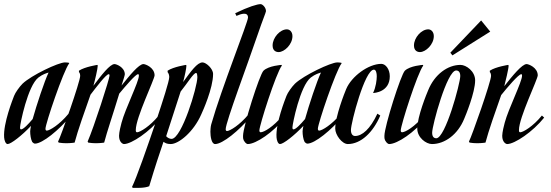

<svg xmlns="http://www.w3.org/2000/svg" viewBox="-69 -690 2665 929"><path d="M262 -139C218 -86 172 -59 158 -58C153 -58 151 -61 151 -67C151 -91 237 -346 266 -384L265 -386C261 -387 254 -388 245 -388C214 -388 83 -326 40 -285C25 -270 5 -242 -1 -226C-7 -210 -54 -93 -49 -25C-48 -11 -42 7 -32 7C-16 7 38 -35 81 -81C79 -71 77 -60 77 -55C77 -38 80 -16 87 -3C89 0 96 5 100 5C136 5 216 -60 273 -129ZM33 -64C28 -64 28 -69 28 -74C28 -89 65 -275 117 -315C138 -331 156 -336 166 -339C146 -297 108 -182 89 -114C68 -89 44 -64 33 -64Z M358 0C370 2 383 3 394 3C417 3 435 0 435 0C451 -60 472 -119 508 -237C538 -273 587 -331 599 -331C602 -331 603 -329 603 -324C603 -294 537 -164 519 -96C516 -86 507 -49 507 -33C507 -2 525 7 531 7C567 7 655 -52 710 -121L699 -131C656 -78 609 -51 595 -50C589 -50 588 -53 588 -61C588 -121 679 -306 679 -326C678 -364 634 -380 625 -380C603 -380 559 -326 519 -276C527 -302 535 -325 535 -331C534 -365 494 -380 485 -380C463 -380 421 -326 383 -275C390 -299 404 -358 404 -373L402 -376C402 -376 342 -367 313 -348V-341C313 -341 319 -337 319 -323C319 -295 226 -31 212 -5L215 0C227 2 240 3 251 3C274 3 292 0 292 0C307 -57 341 -153 369 -232C396 -267 444 -331 457 -331C460 -331 461 -329 461 -324C461 -309 385 -73 355 -5Z M653 211C683 111 702 55 722 -4C729 1 737 7 757 7C796 7 868 -52 905 -137C912 -152 962 -263 962 -332C962 -358 928 -388 911 -388C885 -388 855 -345 817 -293C825 -322 833 -360 833 -373L831 -376C831 -376 771 -367 742 -348V-341C742 -341 750 -332 750 -318C750 -297 717 -197 692 -121C642 27 591 172 570 214L573 219C591 219 630 221 653 211ZM880 -337C885 -337 886 -322 886 -317C886 -269 810 -18 761 -18C751 -18 741 -24 735 -31C751 -83 788 -192 805 -247C839 -289 867 -337 880 -337Z M1180 -529C1201 -591 1218 -631 1218 -636C1218 -654 1201 -670 1192 -670C1176 -670 1135 -658 1069 -626L1075 -613C1097 -623 1131 -634 1131 -605C1131 -583 1002 -261 953 -88C950 -78 949 -58 949 -53C949 -30 954 7 972 7C1008 7 1088 -58 1145 -127L1134 -137C1090 -84 1044 -57 1030 -56C1025 -56 1023 -59 1023 -65C1023 -99 1131 -384 1180 -529Z M1319 -548C1286 -548 1250 -508 1250 -470C1250 -444 1267 -438 1279 -438C1307 -438 1346 -475 1346 -515C1346 -536 1333 -548 1319 -548ZM1293 -376C1293 -376 1231 -372 1206 -348C1187 -330 1107 -78 1107 -33C1107 -23 1106 -14 1117 -1C1120 2 1125 7 1130 7C1169 7 1253 -49 1310 -121L1299 -131C1252 -75 1209 -51 1193 -50C1188 -50 1186 -53 1186 -59C1186 -83 1266 -335 1295 -373C1295 -373 1293 -376 1293 -376Z M1580 -139C1536 -86 1490 -59 1476 -58C1471 -58 1469 -61 1469 -67C1469 -91 1555 -346 1584 -384L1583 -386C1579 -387 1572 -388 1563 -388C1532 -388 1401 -326 1358 -285C1343 -270 1323 -242 1317 -226C1311 -210 1264 -93 1269 -25C1270 -11 1276 7 1286 7C1302 7 1356 -35 1399 -81C1397 -71 1395 -60 1395 -55C1395 -38 1398 -16 1405 -3C1407 0 1414 5 1418 5C1454 5 1534 -60 1591 -129ZM1351 -64C1346 -64 1346 -69 1346 -74C1346 -89 1383 -275 1435 -315C1456 -331 1474 -336 1484 -339C1464 -297 1426 -182 1407 -114C1386 -89 1362 -64 1351 -64Z M1649 -32C1637 -32 1629 -42 1629 -61C1629 -96 1696 -353 1740 -353C1751 -353 1754 -335 1754 -321C1754 -304 1750 -268 1736 -240C1743 -240 1817 -245 1817 -321C1817 -355 1797 -381 1776 -381C1714 -381 1632 -321 1606 -259C1599 -243 1553 -126 1553 -68C1553 -37 1586 7 1614 7C1677 7 1736 -49 1771 -131L1757 -140C1722 -65 1683 -32 1649 -32Z M2003 -548C1970 -548 1934 -508 1934 -470C1934 -444 1951 -438 1963 -438C1991 -438 2030 -475 2030 -515C2030 -536 2017 -548 2003 -548ZM1977 -376C1977 -376 1915 -372 1890 -348C1871 -330 1791 -78 1791 -33C1791 -23 1790 -14 1801 -1C1804 2 1809 7 1814 7C1853 7 1937 -49 1994 -121L1983 -131C1936 -75 1893 -51 1877 -50C1872 -50 1870 -53 1870 -59C1870 -83 1950 -335 1979 -373C1979 -373 1977 -376 1977 -376Z M2003 -254C1996 -238 1950 -126 1950 -68C1950 -24 1993 7 2021 7C2083 7 2146 -39 2177 -115C2184 -131 2230 -243 2230 -301C2230 -345 2187 -376 2159 -376C2097 -376 2034 -330 2003 -254ZM2138 -349C2150 -349 2158 -341 2158 -322C2158 -287 2086 -21 2042 -21C2030 -21 2022 -29 2022 -48C2022 -83 2094 -349 2138 -349ZM2259 -591 2110 -435 2120 -422 2303 -537Z M2280 0C2295 -57 2328 -151 2356 -230C2384 -265 2440 -331 2453 -331C2456 -331 2457 -329 2457 -324C2457 -294 2391 -164 2373 -96C2370 -86 2361 -49 2361 -33C2361 -2 2379 7 2385 7C2421 7 2509 -52 2564 -121L2553 -131C2510 -78 2463 -51 2449 -50C2443 -50 2442 -53 2442 -61C2442 -121 2533 -306 2533 -326C2532 -364 2488 -380 2479 -380C2457 -380 2411 -324 2371 -273C2377 -296 2392 -357 2392 -373L2390 -376C2390 -376 2330 -367 2301 -348V-341C2301 -341 2307 -337 2307 -323C2307 -295 2214 -31 2200 -5L2203 0C2215 2 2228 3 2239 3C2262 3 2280 0 2280 0Z"/></svg>

Font: Romanesco
Style: Regular
Weight: 400
Designer: Astigmatic (AOETI)
Foundry: Astigmatic (AOETI)
Version: Version 1.000